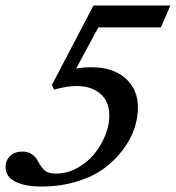

<svg xmlns="http://www.w3.org/2000/svg" viewBox="-44 -663 636 694"><path d="M105.5 11.2Q45.9 11.2 11 -6.6Q-23.9 -24.4 -23.9 -59.1Q-23.9 -83.5 -7.1 -99.4Q9.8 -115.2 36.6 -115.2Q75.2 -115.2 93.8 -79.1Q106.9 -55.2 119.4 -45.4Q131.8 -35.6 159.2 -35.6Q198.2 -35.6 234.6 -55.4Q271 -75.2 296.1 -105.7Q321.3 -136.2 336.2 -173.1Q351.1 -210 351.1 -244.6Q351.1 -296.4 318.6 -324.2Q286.1 -352.1 231.9 -352.1Q200.2 -352.1 151.4 -339.4L143.6 -356L293.9 -643.1H571.8L537.6 -564H311.5L231 -415Q257.3 -419.9 286.1 -419.9Q364.3 -419.9 409.4 -380.1Q454.6 -340.3 454.6 -274.4Q454.6 -237.3 441.7 -198.5Q428.7 -159.7 400.4 -121.8Q372.1 -84 332.3 -54.4Q292.5 -24.9 233.6 -6.8Q174.8 11.2 105.5 11.2Z"/></svg>

Font: Elstob 8pt SemiBold
Style: Italic
Weight: 600
Italic angle: -20°
Designer: Peter S. Baker
Version: Version 1.015